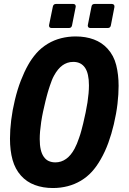

<svg xmlns="http://www.w3.org/2000/svg" viewBox="-20 -924 642 958"><path d="M237.8 -784.2Q224.6 -784.2 224.6 -796.9Q224.6 -798.8 224.9 -799.1Q225.1 -799.3 225.1 -800.3L243.7 -891.1Q246.6 -904.3 259.3 -904.3H344.7Q357.9 -904.3 357.9 -891.6Q357.9 -889.6 357.7 -889.4Q357.4 -889.2 357.4 -888.2L339.4 -797.4Q336.9 -784.2 323.7 -784.2ZM431.2 -784.2Q418 -784.2 418 -796.9Q418 -798.8 418.2 -799.1Q418.5 -799.3 418.5 -800.3L436.5 -891.1Q438.5 -904.3 452.1 -904.3H537.6Q544.9 -904.3 548.6 -899.9Q552.2 -895.5 550.8 -888.2L533.2 -797.4Q530.8 -784.2 517.6 -784.2ZM244.1 14.2Q194.3 14.2 153.6 -1Q112.8 -16.1 84.5 -47.9Q55.7 -80.1 42.7 -126.2Q29.8 -172.4 29.8 -232.4Q29.8 -275.4 35.9 -325Q42 -374.5 54.2 -424.8Q66.9 -478 84 -522Q101.1 -565.9 120.1 -599.6Q137.2 -630.4 160.9 -657.7Q184.6 -685.1 218.3 -705.6Q250 -724.6 285.4 -733.4Q320.8 -742.2 357.4 -742.2Q407.7 -742.2 448.2 -727.1Q488.8 -711.9 516.6 -681.2Q547.9 -647 559.8 -599.4Q571.8 -551.8 571.8 -495.6Q571.8 -454.1 566.2 -405.5Q560.5 -356.9 547.9 -303.7Q536.6 -255.4 520.5 -211.2Q504.4 -167 482.4 -128.9Q461.9 -92.8 438.2 -66.9Q414.6 -41 383.8 -22.5Q352.5 -3.9 317.4 5.1Q282.2 14.2 244.1 14.2ZM256.3 -113.8Q285.6 -113.8 310.1 -131.3Q321.8 -139.6 332.3 -152.3Q342.8 -165 352.1 -182.1Q358.4 -193.8 363.8 -207Q369.1 -220.2 374.5 -235.8Q381.3 -254.9 385.5 -270.8Q389.6 -286.6 395 -307.6Q401.9 -335.4 407.2 -362.3Q412.6 -389.2 416.5 -413.1Q423.8 -461.4 423.8 -498Q423.8 -557.1 404.3 -585.9Q384.3 -615.2 345.7 -615.2Q329.1 -615.2 315.7 -610.4Q302.2 -605.5 292 -598.1Q280.3 -589.8 269.5 -576.7Q258.8 -563.5 250 -547.4Q243.2 -535.2 238.5 -522.9Q233.9 -510.7 229 -496.6Q225.6 -486.3 222.9 -477.8Q220.2 -469.2 217.8 -460.9Q215.3 -452.6 212.9 -442.9Q210.4 -433.1 207 -419.9Q200.2 -391.6 194.8 -366.7Q189.5 -341.8 185.5 -315.4Q178.2 -266.1 178.2 -230Q178.2 -170.9 197.8 -142.6Q208 -127.4 222.9 -120.6Q237.8 -113.8 256.3 -113.8Z"/></svg>

Font: Hack
Style: Bold Italic
Weight: 700
Italic angle: -11°
Monospace: yes
Designer: Christopher Simpkins
Foundry: Christopher Simpkins
Version: Version 2.017; ttfautohint (v1.4.1) -l 4 -r 80 -G 350 -x 0 -